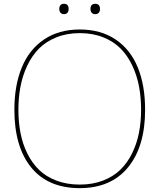

<svg xmlns="http://www.w3.org/2000/svg" viewBox="-20 -974 834 1004"><path d="M397 -800.8Q329.6 -800.8 274.9 -778.8Q220.2 -756.8 183.6 -719.7Q147 -682.6 122.6 -630.9Q98.1 -579.1 87.2 -521.7Q76.2 -464.4 76.2 -399.9Q76.2 -335.4 87.2 -278.6Q98.1 -221.7 122.8 -171.6Q147.5 -121.6 184.1 -85.9Q220.7 -50.3 275.1 -29.5Q329.6 -8.8 397 -8.8Q463.9 -8.8 518.1 -29.5Q572.3 -50.3 609.1 -86.2Q646 -122.1 670.7 -172.1Q695.3 -222.2 706.5 -278.8Q717.8 -335.4 717.8 -399.9Q717.8 -464.4 707 -521.7Q696.3 -579.1 671.9 -630.9Q647.5 -682.6 611.1 -719.7Q574.7 -756.8 520 -778.8Q465.3 -800.8 397 -800.8ZM738.8 -399.9Q738.8 -208 649.7 -99.1Q560.5 9.8 397 9.8Q231 9.8 143.1 -98.4Q55.2 -206.5 55.2 -399.9Q55.2 -527.3 94 -621.3Q132.8 -715.3 210.2 -767.6Q287.6 -819.8 397 -819.8Q506.8 -819.8 584.2 -767.8Q661.6 -715.8 700.2 -622.1Q738.8 -528.3 738.8 -399.9ZM338.9 -926.8Q338.9 -914.6 332.5 -907.2Q326.2 -899.9 314.9 -899.9Q303.2 -899.9 296.6 -907.2Q290 -914.6 290 -926.8Q290 -954.1 314.9 -954.1Q338.9 -954.1 338.9 -926.8ZM502.9 -926.8Q502.9 -914.6 496.3 -907.2Q489.7 -899.9 478 -899.9Q466.3 -899.9 459.7 -907.2Q453.1 -914.6 453.1 -926.8Q453.1 -954.1 478 -954.1Q502.9 -954.1 502.9 -926.8Z"/></svg>

Font: Sinkin Sans 100 Thin
Style: Regular
Weight: 100
Designer: Keith Bates
Foundry: K-Type
Version: Sinkin Sans (version 1.0)  by Keith Bates   •   © 2014   www